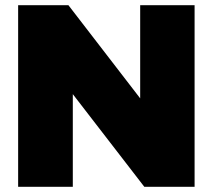

<svg xmlns="http://www.w3.org/2000/svg" viewBox="-20 -721 821 741"><path d="M50 -701H244L583 -261L521 -240V-701H731V0H537L199 -438L261 -459V0H50Z"/></svg>

Font: Alexandria Black
Style: Regular
Weight: 900
Designer: Mohamed Gaber
Foundry: Kief Type Foundry
Version: Version 5.100